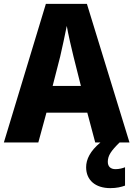

<svg xmlns="http://www.w3.org/2000/svg" viewBox="-20 -736 689 992"><path d="M472 0H499C446 44 425 87 425 128C425 195 473 236 550 236C583 236 607 230 626 223V128C615 133 595 138 577 138C552 138 537 125 537 100C537 68 554 43 598 0H649L429 -716H217L0 0H178L220 -154H431ZM360 -443 398 -292H252L291 -444C301 -489 317 -559 325 -602C332 -561 350 -483 360 -443Z"/></svg>

Font: Noto Sans Georgian SemiCondensed ExtraBold
Style: Regular
Weight: 800
Width: 4
Designer: Monotype Design Team, Akaki Razmadze
Foundry: Google LLC
Version: Version 2.005